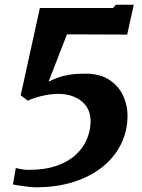

<svg xmlns="http://www.w3.org/2000/svg" viewBox="-20 -777 604 816"><path d="M47 -63Q54.5 -61 70.5 -58Q86.5 -55 100 -55Q171.5 -55 222 -73Q272.5 -91 304 -121Q335.5 -151 350.2 -187.8Q365 -224.5 365 -262Q365 -316 326.5 -347Q288 -378 227 -378Q202 -378 176.8 -373.2Q151.5 -368.5 130.5 -361.8Q109.5 -355 98 -349L68 -372L149.5 -743H460.5L472.5 -757H548.5L520.5 -630L264.5 -631L186.5 -430Q205.5 -439.5 226.5 -447.2Q247.5 -455 275.5 -459.5Q303.5 -464 343 -464Q404.5 -464 444.2 -438Q484 -412 503 -371Q522 -330 522 -285.5Q522 -220.5 494.5 -164.8Q467 -109 416 -68Q365 -27 293.5 -4Q222 19 134 19Q118.5 19 97.8 16.5Q77 14 59.2 11.2Q41.5 8.5 35 7Z"/></svg>

Font: Merriweather Light 18pt Black
Style: Italic
Weight: 900
Italic angle: -7.8°
Version: Version 2.101